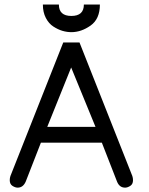

<svg xmlns="http://www.w3.org/2000/svg" viewBox="-20 -820 663 855"><path d="M424.8 -799.8Q424.8 -735.4 383.3 -706.1Q341.8 -676.8 297.9 -676.8Q278.3 -676.8 258.3 -682.6Q238.3 -688.5 217.8 -701.7Q197.3 -714.8 184.1 -740.2Q170.9 -765.6 170.9 -799.8H242.2Q242.2 -749 297.9 -749Q353.5 -749 353.5 -799.8ZM58.6 15.6Q47.9 15.6 35.6 7.8Q23.4 0 23.4 -17.6Q23.4 -27.3 26.4 -36.1L261.7 -630.9H334L569.3 -36.1Q572.3 -27.3 572.3 -17.6Q572.3 0 560.1 7.8Q547.9 15.6 537.1 15.6Q511.7 15.6 501 -11.7L433.6 -184.6H162.1L94.7 -11.7Q83 15.6 58.6 15.6ZM190.4 -254.9H405.3L296.9 -519.5Z"/></svg>

Font: Jura
Style: DemiBold
Weight: 600
Version: Version 2.4